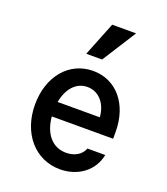

<svg xmlns="http://www.w3.org/2000/svg" viewBox="-149 -922 899 1035"><g transform="rotate(20 300.0 -404.5)"><path d="M178 -243H530V-283C530 -441 438 -550 305 -550C168 -550 71 -435 71 -273C71 -108 173 10 316 10C420 10 502 -52 520 -146H418C404 -108 365 -85 317 -85C238 -85 187 -145 178 -243ZM305 -458C370 -458 417 -406 423 -327H181C196 -408 242 -458 305 -458ZM452 -819H315L237 -624H328Z"/></g></svg>

Font: CommitMono
Style: 600Regular
Weight: 600
Monospace: yes
Designer: Eigil Nikolajsen
Foundry: Eigil Nikolajsen
Version: Version 1.143